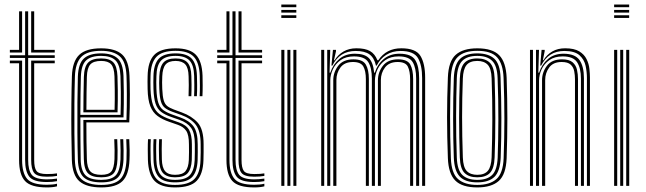

<svg xmlns="http://www.w3.org/2000/svg" viewBox="-20 -820 2850 847"><path d="M186.8 -17Q127.5 -17 109.1 -40.8Q90.8 -64.5 90.8 -114.5V-564.5H23.5V-576.2H90.8V-770H104.2V-576.2H221.5V-564.5H104.2V-114.5Q104.2 -68.8 120.2 -48.8Q136.2 -28.8 186.8 -28.8Q208.8 -28.8 231.5 -32.2V-20.8Q212.5 -17 186.8 -17ZM23.5 -588.2V-600H64.2V-770H77.5V-588.2ZM117.5 -588.2V-770H130.8V-600H221.5V-588.2ZM186.8 6.8Q116.5 6.8 90.4 -21.5Q64.2 -49.8 64.2 -114.5V-540.8H23.5V-552.8H77.5V-114.5Q77.5 -57.5 99.5 -31.2Q121.5 -5 186.8 -5Q198.2 -5 209.9 -6Q221.5 -7 231.5 -9.5V2Q213.5 6.8 186.8 6.8ZM186.8 -40.5Q143.5 -40.5 130.5 -57.4Q117.5 -74.2 117.5 -114.5V-552.8H221.5V-540.8H130.8V-114.5Q130.8 -79.8 140.9 -66Q151 -52.2 186.8 -52.2Q215.8 -52.2 231.5 -55.2V-44Q212.5 -40.5 186.8 -40.5Z M426.8 6.8Q362 6.8 330.6 -20.1Q299.2 -47 297 -114.5Q295.5 -163.5 294.9 -229.2Q294.2 -295 294.9 -362.5Q295.5 -430 297.2 -484Q299.5 -549 329.4 -577.9Q359.2 -606.8 426.2 -606.8Q488.2 -606.8 518.4 -579.8Q548.5 -552.8 551.2 -485.8Q552.5 -459.5 552.9 -403.4Q553.2 -347.2 550.2 -280H361Q361 -194 363.2 -118.8Q364.2 -80 378.1 -64.4Q392 -48.8 426.8 -48.8Q458.5 -48.8 470.9 -63.2Q483.2 -77.8 485 -117.8Q486.5 -153.2 484 -206H497.2Q499.8 -152.5 498.2 -117Q496.5 -71.8 480.8 -54.8Q465 -37.8 426.8 -37.8Q385.5 -37.8 368.2 -55.5Q351 -73.2 349.8 -117.8Q348.8 -150.8 348.2 -200.4Q347.8 -250 347.8 -291H537.8Q540 -353.2 539.6 -406.2Q539.2 -459.2 538 -485.5Q535.5 -548.5 507.6 -572.1Q479.8 -595.8 426.2 -595.8Q364.8 -595.8 338.6 -568.9Q312.5 -542 310.5 -483.2Q308.8 -428.5 308.2 -362.2Q307.8 -296 308.2 -231Q308.8 -166 310.2 -115.5Q312.2 -53.8 340 -29Q367.8 -4.2 426.8 -4.2Q485 -4.2 510.1 -29.2Q535.2 -54.2 538 -115.2Q539.8 -151.5 537 -206H550.2Q551.5 -183 551.9 -158.5Q552.2 -134 551.2 -114.5Q548.5 -48.5 520.1 -20.9Q491.8 6.8 426.8 6.8ZM426.8 -15.5Q373 -15.5 349.1 -37.9Q325.2 -60.2 323.5 -116Q321.8 -169.5 321.4 -236.2Q321 -303 321.5 -368.2Q322 -433.5 323.5 -482.2Q325.5 -539.2 350 -561.9Q374.5 -584.5 426.2 -584.5Q474 -584.5 498.2 -563.2Q522.5 -542 524.8 -485Q525.8 -462.8 526.2 -413.6Q526.8 -364.5 524.8 -302.2H334.5Q334.5 -249.2 334.9 -207.8Q335.2 -166.2 336 -117Q336.8 -68 356.8 -47.2Q376.8 -26.5 426.8 -26.5Q471.2 -26.5 490.2 -45.9Q509.2 -65.2 511.5 -116.2Q513 -152.2 510.5 -206H523.8Q526.2 -153.2 524.8 -115.8Q522.2 -59.8 500.5 -37.6Q478.8 -15.5 426.8 -15.5ZM334.5 -313.2H511.8Q513.5 -367.5 513 -415.2Q512.5 -463 511.5 -484.5Q509.2 -535 489 -554.2Q468.8 -573.5 426.2 -573.5Q381 -573.5 359.8 -553.4Q338.5 -533.2 336.8 -481.8Q335.8 -452.2 335.2 -405.6Q334.8 -359 334.5 -313.2ZM347.8 -324.5Q348 -357.8 348.4 -398.9Q348.8 -440 350 -481Q351.5 -526.2 369 -544.2Q386.5 -562.2 426.2 -562.2Q463.5 -562.2 480 -544.8Q496.5 -527.2 498.2 -483.8Q499 -465.2 499.6 -422.6Q500.2 -380 498.5 -324.5ZM361.2 -335.5H485.5Q486.8 -384.5 486.2 -425.5Q485.8 -466.5 485 -483.2Q483.5 -522 470 -536.6Q456.5 -551.2 426.2 -551.2Q392.8 -551.2 378.5 -535.8Q364.2 -520.2 363.2 -480.5Q362.2 -447.8 361.8 -412.2Q361.2 -376.8 361.2 -335.5Z M752 -37.8Q717 -37.8 700 -55.5Q683 -73.2 681.8 -116.8Q681.2 -135.5 681 -158.6Q680.8 -181.8 682 -206H694.2Q693.2 -185.8 693.4 -162.4Q693.5 -139 694 -117.5Q694.8 -80.8 708.5 -64.8Q722.2 -48.8 752 -48.8Q785.2 -48.8 798.4 -65.1Q811.5 -81.5 813 -114Q814 -133 813.8 -148.4Q813.5 -163.8 813.5 -183.8Q813.5 -225.2 801.4 -243Q789.2 -260.8 765 -269.2L726.8 -282.5Q695.5 -293.2 674.8 -308.6Q654 -324 643.1 -351.6Q632.2 -379.2 631.2 -427Q630.5 -446.5 630.8 -459.9Q631 -473.2 631.2 -483.8Q632.2 -548.5 660.2 -577.6Q688.2 -606.8 754.5 -606.8Q816 -606.8 843.6 -578.9Q871.2 -551 873.5 -486.2Q874 -467.8 874.1 -443.1Q874.2 -418.5 873 -395.5H860.8Q862 -416.8 861.9 -441.2Q861.8 -465.8 861.2 -485.5Q859.2 -544.5 834.4 -570.1Q809.5 -595.8 754.5 -595.8Q695 -595.8 670 -569.1Q645 -542.5 644 -483.8Q643.8 -467.8 643.6 -456.5Q643.5 -445.2 644 -427Q645.8 -382.8 654.8 -357.4Q663.8 -332 682.1 -317.9Q700.5 -303.8 730.8 -293.5L768.5 -280.2Q801.8 -268.8 814.1 -247Q826.5 -225.2 826.5 -183.8Q826.5 -167 826.6 -150.4Q826.8 -133.8 826 -113.8Q824.2 -74.8 808 -56.2Q791.8 -37.8 752 -37.8ZM752 -15.5Q701.2 -15.5 680 -39.6Q658.8 -63.8 657.2 -115.5Q656.8 -137 656.4 -158.2Q656 -179.5 657.5 -206H670Q668.5 -179 668.8 -155.9Q669 -132.8 669.5 -116Q671 -68.2 690.1 -47.4Q709.2 -26.5 752 -26.5Q799.8 -26.5 818.4 -48.2Q837 -70 838.8 -113.5Q839.5 -133 839.5 -148.4Q839.5 -163.8 839.5 -183.8Q839.5 -233.2 822.9 -256.1Q806.2 -279 772 -291.2L734.8 -304.2Q706.8 -314 690.4 -326.8Q674 -339.5 666.2 -362.8Q658.5 -386 657 -427.2Q656.2 -445.2 656.5 -456.8Q656.8 -468.2 657 -483.5Q658 -536.2 679.9 -560.4Q701.8 -584.5 754.5 -584.5Q803.8 -584.5 825.5 -561.5Q847.2 -538.5 848.8 -485.2Q849.2 -466.8 849.6 -445Q850 -423.2 848.5 -395.5H836.2Q837.5 -424.8 837.2 -446.6Q837 -468.5 836.5 -485.2Q835.2 -533 815.9 -553.2Q796.5 -573.5 754.5 -573.5Q709.2 -573.5 690 -552.1Q670.8 -530.8 670 -483.5Q669.5 -467.5 669.4 -456.5Q669.2 -445.5 670 -427.2Q671.5 -387.2 678.6 -366.1Q685.8 -345 700.2 -334.4Q714.8 -323.8 738.5 -315.2L775.2 -302Q814.5 -288.2 833.4 -262.8Q852.2 -237.2 852.2 -183.8Q852.2 -163.8 852.4 -148.1Q852.5 -132.5 851.8 -113.2Q849.8 -63 827.9 -39.2Q806 -15.5 752 -15.5ZM752 6.8Q690.5 6.8 662.6 -21.2Q634.8 -49.2 632.5 -114.5Q632 -136.8 631.9 -160.4Q631.8 -184 633 -206H645.2Q644 -185 644.1 -160.1Q644.2 -135.2 644.8 -115.2Q646.8 -55.8 671.6 -30Q696.5 -4.2 752 -4.2Q812 -4.2 837.4 -30.2Q862.8 -56.2 864.5 -113.2Q865.5 -132.5 865.4 -148.1Q865.2 -163.8 865.2 -183.8Q865.2 -240.8 844 -269Q822.8 -297.2 778.8 -313.2L742.5 -326.2Q720.2 -334.2 707.9 -343.9Q695.5 -353.5 689.9 -372.4Q684.2 -391.2 682.8 -427.5Q682.2 -440.8 682.1 -454Q682 -467.2 682.8 -483.2Q684.8 -525.5 700.9 -543.9Q717 -562.2 754.5 -562.2Q790 -562.2 806.6 -544.5Q823.2 -526.8 824.2 -484Q824.8 -470 825 -446.6Q825.2 -423.2 824 -395.5H811.8Q813 -422.2 812.8 -444.1Q812.5 -466 812 -483.5Q811.2 -520.5 797.4 -535.9Q783.5 -551.2 754.5 -551.2Q723.8 -551.2 710.5 -535.4Q697.2 -519.5 695.8 -483.2Q695.2 -468 695.1 -456.4Q695 -444.8 695.8 -427.5Q697.2 -394.8 702.1 -377.8Q707 -360.8 717.5 -352.4Q728 -344 746.2 -337.2L782 -324Q826 -308 852.1 -279Q878.2 -250 878.2 -183.8Q878.2 -163.5 878.2 -148Q878.2 -132.5 877.5 -113Q875.5 -52 848 -22.6Q820.5 6.8 752 6.8Z M1101.5 -17Q1042.2 -17 1023.9 -40.8Q1005.5 -64.5 1005.5 -114.5V-564.5H938.2V-576.2H1005.5V-770H1019V-576.2H1136.2V-564.5H1019V-114.5Q1019 -68.8 1035 -48.8Q1051 -28.8 1101.5 -28.8Q1123.5 -28.8 1146.2 -32.2V-20.8Q1127.2 -17 1101.5 -17ZM938.2 -588.2V-600H979V-770H992.2V-588.2ZM1032.2 -588.2V-770H1045.5V-600H1136.2V-588.2ZM1101.5 6.8Q1031.2 6.8 1005.1 -21.5Q979 -49.8 979 -114.5V-540.8H938.2V-552.8H992.2V-114.5Q992.2 -57.5 1014.2 -31.2Q1036.2 -5 1101.5 -5Q1113 -5 1124.6 -6Q1136.2 -7 1146.2 -9.5V2Q1128.2 6.8 1101.5 6.8ZM1101.5 -40.5Q1058.2 -40.5 1045.2 -57.4Q1032.2 -74.2 1032.2 -114.5V-552.8H1136.2V-540.8H1045.5V-114.5Q1045.5 -79.8 1055.6 -66Q1065.8 -52.2 1101.5 -52.2Q1130.5 -52.2 1146.2 -55.2V-44Q1127.2 -40.5 1101.5 -40.5Z M1221 -788.2V-800H1287.2V-788.2ZM1221 -764.5V-776.2H1287.2V-764.5ZM1221 -740.8V-752.8H1287.2V-740.8ZM1274.2 0V-600H1287.5V0ZM1221 0V-600H1234.5V0ZM1247.8 0V-600H1261V0Z M1842.2 0V-475.5Q1842.2 -532.5 1823.8 -563.9Q1805.2 -595.2 1746.8 -595.2Q1710.8 -595.2 1683.5 -577.8Q1656.2 -560.2 1641.8 -530.5H1638.5Q1630.8 -565.2 1609.8 -580.2Q1588.8 -595.2 1549 -595.2Q1478.2 -595.2 1446.2 -530.5H1442.2L1448.8 -600H1462.2V-593.8L1453.2 -554.2H1456.2Q1471.5 -579.2 1495.8 -593.1Q1520 -607 1552.5 -607Q1590.8 -607 1612.2 -594.8Q1633.8 -582.5 1645 -554.2H1648.8Q1684.2 -607 1750.2 -607Q1814.5 -607 1835 -573.1Q1855.5 -539.2 1855.5 -477.8V0ZM1397 0V-600H1410.2V0ZM1423.5 0V-600H1436.8L1433.8 -499.5H1437.2Q1449.5 -537 1477 -560.1Q1504.5 -583.2 1545.8 -583Q1588.2 -583 1607.4 -563.5Q1626.5 -544 1630.5 -499.5H1633.5Q1645.5 -537 1673.5 -560.1Q1701.5 -583.2 1742.8 -583Q1794.5 -582.8 1811.8 -555.1Q1829 -527.5 1829 -474.8V0H1815.8V-473.2Q1815.8 -520.5 1800.6 -545.9Q1785.5 -571.2 1738.5 -571.2Q1703.2 -571.2 1680 -554.9Q1656.8 -538.5 1645.4 -514Q1634 -489.5 1634 -464.8V0H1620.5V-473.2Q1620.5 -520.5 1604.6 -545.9Q1588.8 -571.2 1541.5 -571.2Q1506 -571.2 1482.9 -554.9Q1459.8 -538.5 1448.4 -514Q1437 -489.5 1437 -464.8V0ZM1450.2 0V-466Q1450.2 -501.2 1472 -529.8Q1493.8 -558.2 1539 -558.2Q1580 -558.2 1593.6 -535.5Q1607.2 -512.8 1607.2 -471.2V0H1594V-470.5Q1594 -507 1582.8 -526.8Q1571.5 -546.5 1537.2 -546.5Q1499.8 -546.5 1481.9 -522.4Q1464 -498.2 1464 -466.8V0ZM1647.2 0V-465.8Q1647.2 -501 1669 -529.6Q1690.8 -558.2 1736 -558.2Q1777 -558.2 1789.8 -535.5Q1802.5 -512.8 1802.5 -471.2V0H1789.2V-470.5Q1789.2 -505.5 1779.2 -526Q1769.2 -546.5 1734.2 -546.5Q1696.8 -546.5 1678.5 -522.4Q1660.2 -498.2 1660.2 -466.8V0Z M2085.5 6.8Q2018.2 6.8 1988.2 -23.8Q1958.2 -54.2 1955.8 -122.5Q1952.2 -216.8 1952.2 -302.1Q1952.2 -387.5 1955.8 -478.2Q1958.5 -549.8 1990.4 -578.2Q2022.2 -606.8 2085.5 -606.8Q2152.8 -606.8 2182.5 -576.1Q2212.2 -545.5 2215 -477.2Q2218.2 -383 2218.2 -297.5Q2218.2 -212 2215 -121.8Q2212.2 -50.5 2180.4 -21.9Q2148.5 6.8 2085.5 6.8ZM2085.5 -4.2Q2140.5 -4.2 2169.8 -29.8Q2199 -55.2 2201.8 -121.8Q2205 -212 2205.1 -296Q2205.2 -380 2201.5 -476.5Q2199.2 -537.8 2173.2 -566.8Q2147.2 -595.8 2085.5 -595.8Q2026.5 -595.8 1998.9 -568.2Q1971.2 -540.8 1968.8 -475.5Q1965.8 -394.8 1965.5 -307.5Q1965.2 -220.2 1969 -122Q1971.5 -55.5 2000.8 -29.9Q2030 -4.2 2085.5 -4.2ZM2085.5 -15.5Q2032.8 -15.5 2008.5 -40.8Q1984.2 -66 1982 -125Q1979 -205.5 1978.9 -295.8Q1978.8 -386 1982 -475.2Q1984.2 -535.2 2009.1 -559.9Q2034 -584.5 2085.5 -584.5Q2134.8 -584.5 2160.5 -561Q2186.2 -537.5 2188.2 -477.5Q2191.5 -386.2 2191.8 -300.1Q2192 -214 2188.8 -124.8Q2186.2 -64.5 2161.4 -40Q2136.5 -15.5 2085.5 -15.5ZM2085.5 -26.5Q2129.8 -26.5 2151.5 -48.5Q2173.2 -70.5 2175.5 -125Q2178.2 -201 2178.5 -290Q2178.8 -379 2175.2 -474.5Q2173.5 -529.8 2151.2 -551.6Q2129 -573.5 2085.5 -573.5Q2041 -573.5 2019.1 -551.4Q1997.2 -529.2 1995.2 -474.8Q1992.5 -398 1992.1 -309.2Q1991.8 -220.5 1995.2 -125Q1997.2 -69.2 2019.9 -47.9Q2042.5 -26.5 2085.5 -26.5ZM2085.5 -37.8Q2049.2 -37.8 2029.8 -56.6Q2010.2 -75.5 2008.5 -125.2Q2002.2 -299 2008.5 -474Q2010.2 -521.8 2028.5 -542Q2046.8 -562.2 2085.5 -562.2Q2121.8 -562.2 2141 -543.2Q2160.2 -524.2 2162 -474.5Q2165 -387 2165.1 -298.4Q2165.2 -209.8 2162 -125.8Q2160.2 -77.2 2141.8 -57.5Q2123.2 -37.8 2085.5 -37.8ZM2085.5 -48.8Q2117.8 -48.8 2132.5 -66.9Q2147.2 -85 2148.8 -126.2Q2151.5 -205.5 2151.9 -291.6Q2152.2 -377.8 2148.8 -474Q2147.5 -517.5 2131.5 -534.4Q2115.5 -551.2 2085.5 -551.2Q2052.8 -551.2 2038 -532.9Q2023.2 -514.5 2021.8 -473.5Q2018.5 -386.2 2018.5 -303.6Q2018.5 -221 2021.8 -125.8Q2023.2 -82.2 2039.2 -65.5Q2055.2 -48.8 2085.5 -48.8Z M2569.2 0V-475.5Q2569.2 -501.8 2563.4 -529.5Q2557.5 -557.2 2536.4 -576.2Q2515.2 -595.2 2469.5 -595.2Q2399.2 -595.2 2367.2 -530.5H2363.2L2369.2 -600H2382.8V-594L2374.8 -554.2H2377.2Q2392.5 -579.2 2416.6 -593.1Q2440.8 -607 2473 -607Q2513 -607 2535.2 -593.5Q2557.5 -580 2567.6 -559.2Q2577.8 -538.5 2580.1 -516.5Q2582.5 -494.5 2582.5 -477.8V0ZM2318 0V-600H2331.2V0ZM2344.5 0V-600H2357.8L2354.8 -499.5H2358.2Q2370.5 -537 2397.9 -560.1Q2425.2 -583.2 2466.2 -583Q2517 -582.8 2536.5 -554.9Q2556 -527 2556 -474.8V0H2542.8V-473.2Q2542.8 -519.2 2526 -545.2Q2509.2 -571.2 2462.2 -571.2Q2426.8 -571.2 2403.6 -554.9Q2380.5 -538.5 2369.2 -514Q2358 -489.5 2358 -464.8V0ZM2371.2 0V-466Q2371.2 -501.2 2392.8 -529.8Q2414.2 -558.2 2459.5 -558.2Q2491.2 -558.2 2506.1 -545.2Q2521 -532.2 2525.4 -512.1Q2529.8 -492 2529.8 -471.2V0H2516.5V-470.5Q2516.5 -487.8 2513.2 -505.4Q2510 -523 2497.6 -534.8Q2485.2 -546.5 2457.8 -546.5Q2420.5 -546.5 2402.8 -522.4Q2385 -498.2 2385 -466.8V0Z M2689.2 -788.2V-800H2755.5V-788.2ZM2689.2 -764.5V-776.2H2755.5V-764.5ZM2689.2 -740.8V-752.8H2755.5V-740.8ZM2742.5 0V-600H2755.8V0ZM2689.2 0V-600H2702.8V0ZM2716 0V-600H2729.2V0Z"/></svg>

Font: Big Shoulders Inline Display
Style: Regular
Weight: 400
Designer: Patric King
Foundry: XO Type Co
Version: Version 1.000